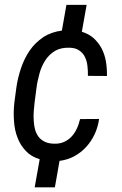

<svg xmlns="http://www.w3.org/2000/svg" viewBox="-20 -664 511 803"><path d="M205.6 -63C189.5 -63.5 176.3 -66.4 166 -71.8C155.8 -77.1 147 -84 140.6 -92.8C134.3 -101.6 129.4 -111.8 126.5 -123C123.5 -134.3 121.6 -146.5 121.1 -159.2C120.1 -171.4 120.1 -184.1 121.1 -197.3C122.1 -210 123 -222.2 124.5 -233.9L132.3 -293.9C134.8 -314.5 139.2 -335 145 -356C150.4 -376.5 158.7 -395 169.4 -411.6C179.7 -427.7 193.4 -440.9 210 -451.2C226.6 -460.9 247.1 -465.3 272 -464.4C288.6 -463.9 301.8 -460 312 -452.6C322.3 -445.3 330.1 -436.5 335.4 -425.3C340.8 -414.1 344.2 -401.9 345.7 -388.2C347.2 -374 348.1 -360.4 347.7 -346.7L427.2 -346.2C427.7 -367.2 426.3 -387.7 422.9 -407.7C419.4 -427.7 413.1 -445.8 404.8 -461.9C396 -478 384.8 -492.2 371.6 -504.4C357.9 -516.6 341.3 -525.4 322.3 -531.2L342.3 -643.6H257.8L238.8 -536.1C209 -532.2 182.6 -522.9 160.6 -508.3C138.7 -493.2 119.6 -475.1 104.5 -453.1C89.4 -431.2 77.1 -406.2 67.9 -378.9C58.6 -351.6 51.8 -323.2 47.9 -293.9L40 -234.4C37.1 -208.5 36.6 -182.6 38.6 -157.7C40 -132.8 44.9 -109.4 53.2 -88.4C61 -67.4 72.8 -48.8 87.9 -32.7C103 -16.6 122.1 -5.4 146 2L125 119.6H209.5L229 8.8C251.5 5.9 272 -0.5 291 -10.7C309.6 -21 326.2 -33.7 340.3 -49.3C354.5 -64.9 366.7 -83 376 -103C385.3 -123 391.1 -144 394.5 -166.5L314.9 -166C311.5 -151.9 307.1 -138.2 301.3 -126C295.4 -113.3 288.1 -102.1 279.3 -92.8C270 -83 259.8 -75.7 247.6 -70.3C235.4 -64.9 221.7 -62.5 205.6 -63Z"/></svg>

Font: Roboto Condensed
Style: Italic
Weight: 400
Designer: Google
Version: Version 1.000;PS 001.000;hotconv 1.0.88;makeotf.lib2.5.64775